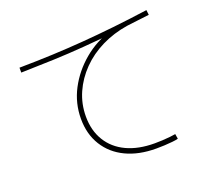

<svg xmlns="http://www.w3.org/2000/svg" viewBox="-120 -885 1120 1018"><g transform="rotate(-20 440.0 -376.0)"><path d="M275.6 -306.7Q275.6 -394.4 316.1 -471.7Q356.7 -548.9 426.1 -607.2Q495.6 -665.6 586.7 -693.3L593.3 -676.7Q503.3 -667.8 418.3 -661.1Q333.3 -654.4 246.7 -651.1Q160 -647.8 62.2 -645.6V-673.3Q162.2 -674.4 250.6 -678.3Q338.9 -682.2 425 -688.9Q511.1 -695.6 603.3 -705.6Q695.6 -715.6 798.9 -730L802.2 -702.2Q768.9 -698.9 737.2 -694.4Q705.6 -690 674.4 -686.7Q595.6 -674.4 527.8 -641.1Q460 -607.8 410 -556.7Q360 -505.6 332.2 -442.8Q304.4 -380 304.4 -308.9Q304.4 -230 340 -171.7Q375.6 -113.3 441.7 -82.2Q507.8 -51.1 598.9 -51.1Q618.9 -51.1 642.2 -52.2Q665.6 -53.3 686.1 -55.6Q706.7 -57.8 717.8 -60L722.2 -32.2Q711.1 -28.9 689.4 -26.7Q667.8 -24.4 643.9 -23.3Q620 -22.2 597.8 -22.2Q500 -22.2 427.8 -56.7Q355.6 -91.1 315.6 -155.6Q275.6 -220 275.6 -306.7Z"/></g></svg>

Font: Paperlogy 1 Thin
Style: Regular
Weight: 250
Designer: redesigned by Lee Juim, glyphs from Gmarket Sans & Montserrat
Foundry: PT&
Version: Version 1.001